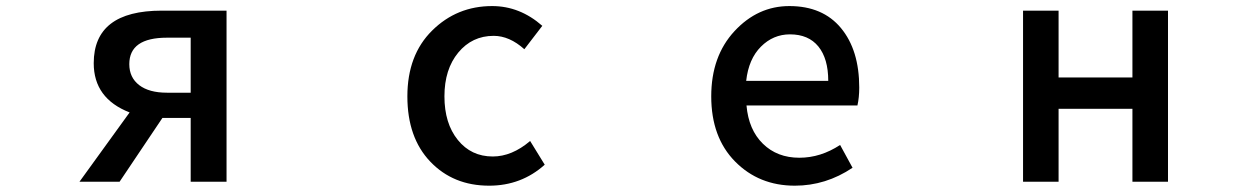

<svg xmlns="http://www.w3.org/2000/svg" viewBox="-20 -584 4040 617"><path d="M592.8 -286.1V-462.9H516.6Q395.5 -462.9 395.5 -377.9Q395.5 -335 427.2 -310.5Q459 -286.1 516.6 -286.1ZM500 -549.8H708V0H592.8V-205.1H503.9H502L364.3 0H235.4L396.5 -222.7Q281.2 -267.6 281.2 -380.9Q281.2 -549.8 500 -549.8Z M1551.8 12.7Q1436.5 12.7 1362.8 -64.5Q1289.1 -141.6 1289.1 -274.4Q1289.1 -407.2 1368.7 -485.8Q1448.2 -564.5 1561.5 -564.5Q1650.4 -564.5 1722.7 -501L1665 -425.8Q1617.2 -468.8 1566.4 -468.8Q1497.1 -468.8 1452.6 -415Q1408.2 -361.3 1408.2 -274.4Q1408.2 -187.5 1451.2 -134.3Q1494.1 -81.1 1563.5 -81.1Q1625 -81.1 1683.6 -130.9L1730.5 -54.7Q1655.3 12.7 1551.8 12.7Z M2534.2 12.7Q2418.9 12.7 2342.3 -64.9Q2265.6 -142.6 2265.6 -274.4Q2265.6 -403.3 2340.3 -483.9Q2415 -564.5 2516.6 -564.5Q2624 -564.5 2682.6 -493.7Q2741.2 -422.9 2741.2 -302.7Q2741.2 -270.5 2735.4 -245.1H2378.9Q2385.7 -167 2431.6 -122.1Q2477.5 -77.1 2548.8 -77.1Q2617.2 -77.1 2679.7 -118.2L2719.7 -44.9Q2633.8 12.7 2534.2 12.7ZM2377.9 -324.2H2641.6Q2641.6 -395.5 2609.9 -434.6Q2578.1 -473.6 2518.6 -473.6Q2464.8 -473.6 2425.3 -434.1Q2385.7 -394.5 2377.9 -324.2Z M3267.6 0V-549.8H3381.8V-335H3619.1V-549.8H3733.4V0H3619.1V-234.4H3381.8V0Z"/></svg>

Font: Gen Shin Gothic Monospace Medium
Style: Regular
Weight: 500
Designer: [Source Han Sans]
Ryoko NISHIZUKA  (kana & ideographs); Paul D. Hunt (Latin, Greek & Cyrillic); Wenlong ZHANG  (bopomofo
Version: Version 1.002.20150607